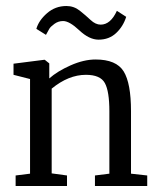

<svg xmlns="http://www.w3.org/2000/svg" viewBox="-20 -619 530 639"><path d="M32 0V-35L80 -41V-356L25 -370V-407L127 -420H129L144 -408V-358Q171 -382 215 -401.5Q259 -421 298 -421Q367 -421 391.5 -381.5Q416 -342 416 -249V-41L470 -35V0H296V-35L344 -41V-249Q344 -315 329 -342.5Q314 -370 266 -370Q208 -370 152 -324V-42L203 -35V0ZM133 -503 101 -523Q109 -551 136.5 -575Q164 -599 201 -599Q226 -599 245.5 -583.5Q265 -568 281.5 -552.5Q298 -537 315 -537Q348 -537 369 -583L400 -563Q390 -531 366.5 -509Q343 -487 308 -487Q277 -487 244 -518Q211 -549 190 -549Q174 -549 161 -539.5Q148 -530 144 -523Q140 -516 133 -503Z"/></svg>

Font: Aikya
Style: Regular
Weight: 400
Designer: Neelakash Kshetrimayum (Latin subset based on Merriweather by Eben Sorkin)
Foundry: Brand New Type
Version: Version 1.00 b005